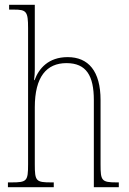

<svg xmlns="http://www.w3.org/2000/svg" viewBox="-20 -780 538 800"><path d="M13 0H204V-20H194C130 -20 125 -25 125 -95V-333C125 -460 174 -517 257 -517C340 -517 371 -464 371 -363V0H475V-20H465C403 -20 399 -28 399 -94V-363C399 -484 348 -542 262 -542C182 -542 142 -495 124 -446H122C124 -462 125 -478 125 -491V-760H18V-740H37C90 -740 97 -733 97 -663V-95C97 -25 92 -20 27 -20H13Z"/></svg>

Font: Noto Serif Myanmar Condensed Thin
Style: Regular
Weight: 100
Width: 3
Designer: Ben Mitchell and the Monotype Design Team
Foundry: Monotype Imaging Inc.
Version: Version 2.106